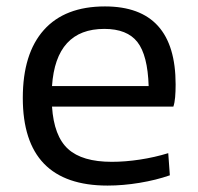

<svg xmlns="http://www.w3.org/2000/svg" viewBox="-20 -569 617 598"><path d="M315 9Q51 9 51 -264Q51 -402 116.5 -475.5Q182 -549 307 -549Q527 -549 527 -306Q527 -284 525.5 -266.5Q524 -249 520 -237H142Q148 -145 192 -105Q236 -65 328 -65Q370 -65 416 -72Q462 -79 504 -92L509 -23Q466 -8 414.5 0.5Q363 9 315 9ZM305 -479Q154 -479 142 -301H443Q440 -397 408 -438Q376 -479 305 -479Z"/></svg>

Font: Encode Sans Wide
Style: Regular
Weight: 400
Designer: Pablo Impallari, Andres Torresi
Foundry: Pablo Impallari, Andres Torresi
Version: Version 1.000; ttfautohint (v1.00) -l 8 -r 50 -G 200 -x 14 -